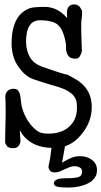

<svg xmlns="http://www.w3.org/2000/svg" viewBox="-20 -651 456 863"><path d="M253 4 272 8 259 80Q283 66 300.5 58.5Q318 51 339 51Q372 51 394 68Q416 85 416 114Q416 134 405.5 148.5Q395 163 377 172.5Q359 182 335.5 187Q312 192 287 192Q255 192 238.5 188.5Q222 185 222 172Q222 165 232.5 157.5Q243 150 283 150Q315 150 332 145Q349 140 349 120Q349 106 337 101Q325 96 318 96Q304 96 292.5 100.5Q281 105 270.5 110Q260 115 249.5 119.5Q239 124 227 124Q210 124 204 115.5Q198 107 198 99Q198 96 199 91Q200 86 201 82Q206 61 208.5 37Q211 13 213 4ZM69 -66Q72 -20 72 -14.5Q72 -9 65 3Q58 15 38 15Q18 15 10.5 4.5Q3 -6 3 -12Q3 -18 4 -73Q7 -157 4 -218Q4 -231 13.5 -241.5Q23 -252 42 -252Q61 -252 68 -232Q72 -222 74.5 -193.5Q77 -165 91 -134.5Q105 -104 127 -80.5Q149 -57 169 -53Q189 -49 214 -51Q278 -56 309 -103Q330 -135 325 -187Q321 -236 242 -260Q159 -284 127 -296Q93 -309 65 -348Q33 -391 32 -454Q32 -584 114 -614Q131 -620 181 -620Q231 -620 270 -582Q276 -576 282 -570Q282 -570 281 -589Q279 -631 314 -631Q331 -631 340 -618Q349 -605 349 -599Q349 -574 347 -568Q345 -561 345 -530Q345 -499 346.5 -465.5Q348 -432 348 -423.5Q348 -415 342 -404Q334 -385 316.5 -387Q299 -389 293 -394Q274 -410 277 -448Q265 -534 223 -550Q198 -560 160 -560Q97 -560 97 -462Q100 -376 167 -352Q275 -314 282 -316Q298 -308 325 -292Q388 -252 392 -182Q397 -105 342 -42Q294 14 224 14Q112 15 69 -66Z"/></svg>

Font: Scratch Savers
Style: Book
Weight: 400
Designer: Pablo Impallari, Rodrigo Fuenzalida, Brenda Gallo
Foundry: Pablo Impallari, Rodrigo Fuenzalida, Brenda Gallo
Version: Version 4.0b1